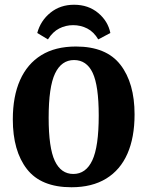

<svg xmlns="http://www.w3.org/2000/svg" viewBox="-20 -779 621 809"><path d="M281 10Q153 10 93.5 -66.5Q34 -143 34 -276Q34 -373 64.5 -441.5Q95 -510 154 -546.5Q213 -583 300 -583Q428 -583 487.5 -506Q547 -429 547 -297Q547 -200 517 -131.5Q487 -63 427.5 -26.5Q368 10 281 10ZM292 -526Q239 -526 212 -469.5Q185 -413 185 -283Q185 -156 211 -101Q237 -46 289 -46Q342 -46 369 -103.5Q396 -161 396 -292Q396 -418 370.5 -472Q345 -526 292 -526ZM292 -759Q352 -759 393.5 -724.5Q435 -690 445 -640L394 -613Q375 -645 347.5 -659Q320 -673 288 -673Q257 -673 229.5 -659Q202 -645 182 -613L137 -640Q151 -692 192.5 -725.5Q234 -759 292 -759Z"/></svg>

Font: Yrsa
Style: Bold
Weight: 700
Version: Version 2.004